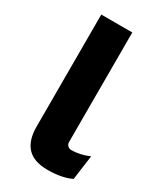

<svg xmlns="http://www.w3.org/2000/svg" viewBox="-182 -768 715 847"><g transform="rotate(30 176.0 -344.0)"><path d="M210 12Q139.5 12 106.2 -23.8Q73 -59.5 73 -129V-700H231V-142Q231 -131 238.5 -123.5Q246 -116 257 -116Q278 -116 300.5 -120.8Q323 -125.5 347 -136L330 -11Q282.5 12 210 12Z"/></g></svg>

Font: Overpass Black
Style: Regular
Weight: 900
Designer: Delve Withrington, Dave Bailey, Thomas Jockin
Foundry: Delve Fonts LLC
Version: Version 4.000; ttfautohint (v1.8.3)